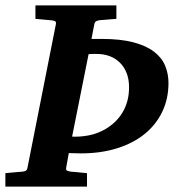

<svg xmlns="http://www.w3.org/2000/svg" viewBox="-37 -691 665 711"><path d="M586.9 -383.8Q586.9 -325.7 564.2 -277.8Q541.5 -230 499.5 -195.6Q457.5 -161.1 397.2 -142.1Q336.9 -123 262.2 -123Q253.9 -123 241.5 -123.5Q229 -124 217.8 -124L208 -69.8Q206.5 -61 212.2 -58.6Q217.8 -56.2 227.1 -55.2Q235.8 -54.7 245.6 -53.7Q253.9 -52.7 264.2 -51.8Q274.4 -50.8 285.2 -49.8V0H-17.1V-49.8Q-5.4 -50.8 5.6 -51.8Q16.6 -52.7 25.4 -53.7Q35.6 -54.7 44.9 -55.2Q54.7 -56.2 59.1 -59.1Q63.5 -62 64.9 -70.8L169.9 -601.1Q171.4 -609.9 167 -612.5Q162.6 -615.2 149.9 -616.2Q141.6 -616.7 132.3 -617.7Q124 -618.7 114 -619.4Q104 -620.1 94.2 -621.1V-670.9H394V-621.1Q381.8 -620.1 370.6 -619.4Q359.4 -618.7 351.1 -617.7Q340.8 -616.7 332 -616.2Q323.7 -615.2 318.6 -612.1Q313.5 -608.9 312 -600.1L301.8 -546.9H338.9Q409.7 -546.9 457.3 -534.2Q504.9 -521.5 533.7 -499.3Q562.5 -477.1 574.7 -447.3Q586.9 -417.5 586.9 -383.8ZM440.9 -368.2Q440.9 -397.5 431.9 -420.4Q422.9 -443.4 406.7 -459.2Q390.6 -475.1 368.9 -483.2Q347.2 -491.2 321.8 -491.2H306.2Q301.8 -491.2 297.4 -491Q293 -490.7 291 -490.2L230 -185.1Q259.3 -183.6 291.7 -189.7Q324.2 -195.8 355 -213.9Q373 -224.6 388.7 -239.5Q404.3 -254.4 416 -273.4Q427.7 -292.5 434.3 -315.9Q440.9 -339.4 440.9 -368.2Z"/></svg>

Font: Charis SIL Viet
Style: Bold Italic
Weight: 700
Italic angle: -11°
Foundry: SIL International
Version: Version 5.000